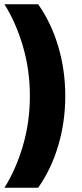

<svg xmlns="http://www.w3.org/2000/svg" viewBox="-20 -762 385 906"><path d="M1 -742H160Q222 -654 255 -542.5Q288 -431 288 -309Q288 -187 255 -75.5Q222 36 160 124H1Q56 36 88.5 -75.5Q121 -187 121 -309Q121 -431 88.5 -542.5Q56 -654 1 -742Z"/></svg>

Font: Alexandria
Style: Bold
Weight: 700
Designer: Mohamed Gaber
Foundry: Kief Type Foundry
Version: Version 5.100